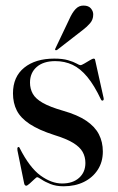

<svg xmlns="http://www.w3.org/2000/svg" viewBox="-20 -658 422 688"><path d="M202.5 -0.5Q241 -0.5 263.5 -20.8Q286 -41 286 -74Q286 -96 276 -113.8Q266 -131.5 241.8 -146.2Q217.5 -161 175 -174Q119 -192 86.5 -213.5Q54 -235 40.2 -262Q26.5 -289 26.5 -323.5Q26.5 -383 66.8 -415.5Q107 -448 174.5 -448Q204.5 -448 224 -442.2Q243.5 -436.5 254 -430.5Q264.5 -424.5 268 -424.5Q272.5 -424.5 282.5 -430.5Q292.5 -436.5 302.2 -442.2Q312 -448 315 -448Q317 -448 318.8 -447.2Q320.5 -446.5 321 -442.5L351 -308Q352 -304 351.5 -301.5Q351 -299 349 -298Q347 -297 345.2 -297.8Q343.5 -298.5 342 -301Q318 -352 293 -382.2Q268 -412.5 239.8 -425.8Q211.5 -439 178 -439Q135.5 -439 111.5 -418Q87.5 -397 87.5 -362Q87.5 -340 97.5 -322Q107.5 -304 133.5 -289.2Q159.5 -274.5 206.5 -261Q257.5 -246.5 288.8 -225.5Q320 -204.5 334.2 -177Q348.5 -149.5 348.5 -115Q348.5 -77.5 330.2 -49.5Q312 -21.5 280.5 -6Q249 9.5 208 9.5Q181 9.5 161 1.5Q141 -6.5 129 -14.8Q117 -23 113 -23Q110.5 -23 102.5 -15.2Q94.5 -7.5 86 0Q77.5 7.5 74 7.5Q72 7.5 69.8 5.8Q67.5 4 66.5 -1L42.5 -119Q42 -124.5 42.2 -127Q42.5 -129.5 44.5 -130.5Q46.5 -132 48 -131Q49.5 -130 50.5 -127.5Q86 -57.5 125.2 -29Q164.5 -0.5 202.5 -0.5ZM228 -588.5Q238.5 -612.5 250.8 -625.5Q263 -638.5 279.5 -638Q297.5 -638 306 -627.5Q314.5 -617 314 -605.5Q314 -588 303 -575Q292 -562 276 -550L184.5 -479Q183 -478.5 181.2 -478Q179.5 -477.5 178 -479Q177 -480.5 177.5 -482Q178 -483.5 179 -485.5Z"/></svg>

Font: Fraunces 96pt
Style: Regular
Weight: 400
Version: Version 1.000;[b76b70a41]